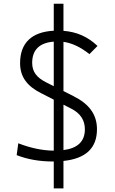

<svg xmlns="http://www.w3.org/2000/svg" viewBox="-20 -870 626 1046"><path d="M272.9 156.2H325.7V6.8C447.8 -5.9 508.3 -63.5 508.3 -166C508.3 -246.6 465.3 -303.7 380.4 -346.2L325.7 -374V-642.1C372.6 -635.3 418.5 -613.8 467.3 -575.2L511.2 -619.6C458.5 -669.9 398.4 -696.3 325.7 -702.1V-849.6H272.9V-702.6C152.3 -696.3 89.4 -635.7 89.4 -525.9C89.4 -449.7 129.4 -399.4 205.1 -361.8L272.9 -327.1V-49.3C210.9 -49.8 146.5 -63.5 79.6 -89.4L70.8 -24.9C128.9 -2 194.3 9.8 269 9.8C270.5 9.8 271.5 9.8 272.9 9.8ZM325.7 -52.2V-299.8L369.6 -277.3C418 -252.4 442.4 -215.3 442.4 -165.5C442.4 -100.1 403.8 -62.5 325.7 -52.2ZM272.9 -400.4 230.5 -421.9C181.2 -446.8 155.3 -478 155.3 -527.3C155.3 -598.6 195.3 -637.2 272.9 -643.1Z"/></svg>

Font: Cascadia Code Light
Style: Regular
Weight: 300
Monospace: yes
Designer: Aaron Bell
Foundry: Saja Typeworks
Version: Version 2404.023